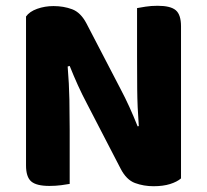

<svg xmlns="http://www.w3.org/2000/svg" viewBox="-20 -636 715 664"><path d="M606 -19Q592 -7 568 0.5Q544 8 511 8Q477 8 447 -3Q417 -14 397 -53L281 -277Q264 -309 249.5 -341Q235 -373 221 -408L214 -406Q219 -346 220 -291.5Q221 -237 221 -186V0Q211 2 191.5 4.5Q172 7 151 7Q106 7 88 -8.5Q70 -24 70 -64V-579Q82 -596 108.5 -605.5Q135 -615 165 -615Q200 -615 229.5 -604Q259 -593 279 -555L396 -330Q413 -298 427.5 -266Q442 -234 456 -199L460 -200Q455 -267 454.5 -327Q454 -387 454 -442V-608Q464 -610 483.5 -613Q503 -616 525 -616Q570 -616 588 -600.5Q606 -585 606 -545V-19Z"/></svg>

Font: Baloo Tammudu 2
Style: Bold
Weight: 700
Designer: Maithili Shingre, Omkar Shende and Ek Type
Foundry: Ek Type
Version: Version 1.640;hotconv 1.0.111;makeotfexe 2.5.65597; ttfautoh